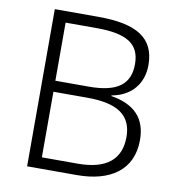

<svg xmlns="http://www.w3.org/2000/svg" viewBox="-80 -787 793 859"><g transform="rotate(10 316.0 -357.0)"><path d="M298 -714H100V0H326C475 0 577 -65 577 -203C577 -304 521 -358 417 -375V-378C507 -394 556 -457 556 -540C556 -662 474 -714 298 -714ZM311 -399H158V-663H298C436 -663 496 -626 496 -534C496 -445 443 -399 311 -399ZM158 -349H312C450 -349 515 -305 515 -206C515 -105 452 -51 321 -51H158Z"/></g></svg>

Font: Noto Sans Kannada Light
Style: Regular
Weight: 300
Designer: Jelle Bosma - Monotype Design Team
Foundry: Monotype Imaging Inc.
Version: Version 2.005